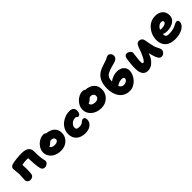

<svg xmlns="http://www.w3.org/2000/svg" viewBox="336 -2185 3739 3739"><g transform="rotate(-45 2205.5 -315.5)"><path d="M514.2 -34.2Q487.8 -34.2 469.2 -51Q450.7 -67.9 442.9 -95.2Q435.5 -120.6 430.2 -164.3Q424.8 -208 422.9 -237.5Q420.9 -267.1 418.5 -317.4Q416 -367.7 416 -369.1Q413.6 -391.1 413.1 -395H365.2Q312 -395 243.2 -379.9Q248 -336.9 248 -271Q248 -166 238.8 -123Q233.4 -95.7 208.3 -78.4Q183.1 -61 147.9 -61Q114.7 -61 90.3 -83.7Q65.9 -106.4 65.9 -137.2Q65.9 -155.8 70.1 -211.2Q74.2 -266.6 74.2 -291Q74.2 -325.2 67.1 -377Q60.1 -428.7 60.1 -454.1Q60.1 -474.1 75.9 -494.4Q91.8 -514.6 115.2 -521Q162.6 -535.2 240.7 -544.2Q318.8 -553.2 389.2 -553.2Q589.8 -553.2 589.8 -408.2Q589.8 -221.2 613.8 -145Q618.2 -133.3 618.2 -120.1Q618.2 -84 587.4 -59.1Q556.6 -34.2 514.2 -34.2Z M973.6 -41Q894.5 -41 831.5 -70.3Q768.6 -99.6 733.2 -151.9Q697.8 -204.1 697.8 -269Q697.8 -312.5 719.5 -356.9Q741.2 -401.4 775.6 -435.3Q810.1 -469.2 855 -490.5Q899.9 -511.7 943.8 -511.2Q984.9 -512.7 1007.8 -486.8Q1113.3 -477.5 1171.4 -422.6Q1229.5 -367.7 1229.5 -278.8Q1229.5 -176.8 1156 -108.9Q1082.5 -41 973.6 -41ZM868.7 -262.2Q868.7 -237.3 896 -222.2Q923.3 -207 968.8 -207Q1008.8 -207 1034.2 -224.9Q1059.6 -242.7 1059.6 -271Q1059.6 -297.9 1037.8 -314Q1016.1 -330.1 981.4 -330.1Q969.2 -330.1 957.8 -324.2Q946.3 -318.4 939.5 -312.3Q932.6 -306.2 916.5 -290Q894 -267.6 868.7 -263.2Z M1553.7 53.2Q1430.7 53.2 1363.5 -9Q1296.4 -71.3 1296.4 -173.8Q1296.4 -235.4 1323.5 -291.5Q1350.6 -347.7 1396.2 -387.7Q1441.9 -427.7 1503.9 -451.4Q1565.9 -475.1 1633.3 -475.1Q1684.6 -475.1 1715.1 -448.7Q1745.6 -422.4 1745.6 -374Q1745.6 -330.6 1728 -302.2Q1710.4 -273.9 1680.7 -273.9Q1670.4 -273.9 1663.6 -278.6Q1656.7 -283.2 1653.6 -288.6Q1650.4 -293.9 1642.8 -298.6Q1635.3 -303.2 1623.5 -303.2Q1560.1 -303.2 1516.4 -262.9Q1472.7 -222.7 1472.7 -171.9Q1472.7 -146 1489.3 -132.1Q1505.9 -118.2 1554.7 -118.2Q1582.5 -118.2 1603.8 -124.8Q1625 -131.3 1637.2 -140.4Q1649.4 -149.4 1659.9 -158.7Q1670.4 -168 1682.6 -174.6Q1694.8 -181.2 1709.5 -181.2Q1761.7 -181.2 1761.7 -111.8Q1761.7 -40 1703.4 6.6Q1645 53.2 1553.7 53.2Z M2117.2 -73.2Q1991.7 -73.2 1910.4 -142.3Q1829.1 -211.4 1829.1 -317.9Q1829.1 -362.8 1851.3 -408.9Q1873.5 -455.1 1908.7 -490.2Q1943.8 -525.4 1989.7 -547.6Q2035.6 -569.8 2080.1 -569.8Q2120.1 -569.8 2142.1 -547.9Q2255.4 -541.5 2318.1 -482.4Q2380.9 -423.3 2380.9 -325.2Q2380.9 -218.3 2304.9 -145.8Q2229 -73.2 2117.2 -73.2ZM2001 -311Q2001 -277.8 2031 -257.8Q2061 -237.8 2111.8 -237.8Q2154.8 -237.8 2182.4 -259.8Q2210 -281.7 2210 -316.9Q2210 -348.6 2186.5 -368.4Q2163.1 -388.2 2126 -388.2Q2113.3 -388.2 2101.6 -382.1Q2089.8 -376 2083.3 -369.9Q2076.7 -363.8 2060.1 -346.2Q2033.2 -319.3 2001 -314.9Z M2744.1 83Q2685.1 83 2636.7 63.5Q2588.4 43.9 2555.9 10.7Q2523.4 -22.5 2501.2 -67.4Q2479 -112.3 2469 -161.6Q2459 -210.9 2459 -264.2Q2459 -521.5 2641.1 -605Q2684.1 -625 2752.4 -647Q2820.8 -668.9 2837.9 -675.8Q2855 -683.1 2874 -693.6Q2893.1 -704.1 2905 -709Q2917 -713.9 2929.2 -713.9Q2945.3 -713.9 2962.6 -705.6Q2980 -697.3 2994.4 -675.5Q3008.8 -653.8 3008.8 -623Q3008.8 -554.7 2926.8 -527.8Q2920.4 -525.9 2879.2 -514.9Q2837.9 -503.9 2816.7 -497.8Q2795.4 -491.7 2762.9 -480Q2730.5 -468.3 2710 -457Q2625 -416.5 2625 -304.2V-293.9Q2665.5 -326.7 2718.5 -346.4Q2771.5 -366.2 2828.1 -366.2Q2879.9 -366.2 2922.4 -348.4Q2964.8 -330.6 2992.4 -292.2Q3020 -253.9 3020 -201.2Q3020 -153.8 2997.8 -103.3Q2975.6 -52.7 2939.2 -11.5Q2902.8 29.8 2850.8 56.4Q2798.8 83 2744.1 83ZM2787.1 -195.8Q2718.3 -195.8 2650.9 -147Q2679.7 -83 2739.7 -83Q2789.1 -83 2818.6 -107.4Q2848.1 -131.8 2848.1 -161.1Q2848.1 -195.8 2787.1 -195.8Z M3269.5 55.2Q3236.8 55.2 3211.2 43.7Q3185.5 32.2 3168.9 13.2Q3152.3 -5.9 3141.6 -33Q3130.9 -60.1 3126.2 -89.6Q3121.6 -119.1 3121.6 -152.8Q3121.6 -214.8 3128.7 -291.7Q3135.7 -368.7 3143.6 -409.2Q3149.4 -442.9 3167.7 -461.4Q3186 -480 3209.5 -480Q3249.5 -480 3281 -454.8Q3312.5 -429.7 3312.5 -397.9Q3312.5 -380.9 3301 -306.2Q3289.6 -231.4 3289.6 -189Q3289.6 -173.3 3290 -164.6Q3290.5 -155.8 3292.2 -143.6Q3293.9 -131.3 3298.6 -125.7Q3303.2 -120.1 3310.5 -120.1Q3348.6 -120.1 3399.4 -234.9Q3412.6 -261.2 3425.8 -294.4Q3439 -327.6 3447.3 -353Q3455.6 -378.4 3466.6 -404.3Q3477.5 -430.2 3488.3 -447Q3499 -463.9 3514.6 -474.4Q3530.3 -484.9 3549.3 -484.9Q3593.8 -484.9 3618.4 -461.7Q3643.1 -438.5 3648.4 -399.9Q3671.4 -268.1 3687.5 -208Q3697.3 -174.8 3713.6 -143.1Q3730 -111.3 3739.7 -89.4Q3749.5 -67.4 3749.5 -44.9Q3749.5 -8.8 3720.9 19.5Q3692.4 47.9 3654.8 47.9Q3611.8 47.9 3585.7 6.8Q3559.6 -34.2 3536.6 -120.1Q3525.4 -166.5 3522.5 -181.2Q3521 -177.7 3518.6 -170.7Q3516.1 -163.6 3514.6 -160.2Q3488.3 -87.9 3446.8 -38.3Q3405.3 11.2 3360.8 33.2Q3316.4 55.2 3269.5 55.2Z M4082.5 -4.9Q4025.9 -4.9 3979.7 -17.1Q3933.6 -29.3 3901.6 -51.5Q3869.6 -73.7 3847.9 -105.2Q3826.2 -136.7 3815.9 -174.8Q3805.7 -212.9 3805.7 -257.8Q3805.7 -306.6 3819.6 -356.2Q3833.5 -405.8 3860.8 -450.2Q3888.2 -494.6 3925 -529.3Q3961.9 -564 4012 -584.5Q4062 -605 4117.7 -605Q4215.3 -605 4273.9 -554.9Q4332.5 -504.9 4332.5 -414.1Q4332.5 -376 4318.4 -344.5Q4304.2 -313 4279.5 -291.5Q4254.9 -270 4221.7 -255.4Q4188.5 -240.7 4150.9 -233.9Q4113.3 -227.1 4072.3 -227.1Q4012.2 -227.1 3977.5 -252V-248Q3977.5 -201.7 3997.3 -181.9Q4017.1 -162.1 4066.4 -162.1Q4124 -162.1 4171.9 -173.3Q4219.7 -184.6 4244.9 -198Q4270 -211.4 4295.7 -222.7Q4321.3 -233.9 4339.4 -233.9Q4382.3 -233.9 4382.3 -180.2Q4382.3 -147.9 4361.1 -116.7Q4339.8 -85.4 4302 -60.5Q4264.2 -35.6 4206.8 -20.3Q4149.4 -4.9 4082.5 -4.9ZM4120.6 -437Q4082 -437 4050 -411.9Q4018.1 -386.7 3998.5 -345.2Q4001.5 -344.7 4012.5 -342.8Q4023.4 -340.8 4033.2 -339.8Q4043 -338.9 4053.7 -338.9Q4097.2 -338.9 4131.8 -357.7Q4166.5 -376.5 4166.5 -401.9Q4166.5 -437 4120.6 -437Z"/></g></svg>

Font: Shantell Sans Irregular Bouncy
Style: Regular
Weight: 800
Designer: Stephen Nixon, Anya Danilova, Shantell Martin
Foundry: Arrow Type
Version: Version 1.006;[9816181b4]